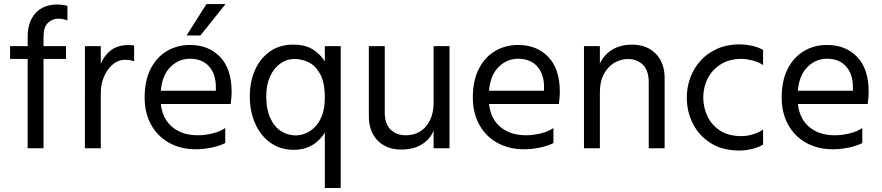

<svg xmlns="http://www.w3.org/2000/svg" viewBox="-20 -736 4379 953"><path d="M314.7 -634.7V-706.8Q304.3 -709.9 290.2 -711.8Q276 -713.7 266.3 -713.7Q194.3 -713.7 155.8 -670.3Q117.3 -626.9 117.3 -553.6V0H196V-552.9Q196 -602 218.2 -622.7Q240.5 -643.3 269 -643.3Q292.4 -643.3 314.7 -634.7ZM30 -507V-443.4H307.6V-507Z M401.4 0 401.6 -507H480.3V0ZM645.8 -509.9V-432Q634.8 -435.8 624.4 -437.4Q614.1 -439 602.7 -439Q566.1 -439 538.6 -415.2Q511 -391.4 495.7 -354.4Q480.3 -317.3 480.3 -276.7L457.1 -293.9Q458.4 -353.1 474.4 -402.8Q490.4 -452.6 525.6 -482.5Q560.7 -512.4 618.1 -512.4Q624.9 -512.4 631.6 -511.9Q638.2 -511.4 645.8 -509.9Z M748.8 -219.7V-285.8H1051.4Q1051.4 -288.8 1051.4 -296.1Q1051.4 -303.5 1051.4 -306.5Q1050.8 -369.5 1016.9 -407Q983.1 -444.4 922.9 -444.4Q862 -444.4 819.3 -396.4Q776.7 -348.4 776.7 -251.6Q776.7 -160.3 827.4 -112.4Q878.2 -64.6 961.6 -64.6Q995.6 -64.6 1033.6 -73.5Q1071.6 -82.4 1098 -100.4V-25.8Q1079.2 -16.2 1054 -9.1Q1028.7 -2 1002.8 1.5Q976.8 5 954 5Q877.5 5 819.7 -27Q761.8 -59.1 729.9 -117.3Q697.9 -175.5 697.9 -251.6Q697.9 -334.8 727.1 -393.1Q756.4 -451.4 807.5 -482.1Q858.6 -512.8 923.2 -512.8Q1015.7 -512.8 1072.7 -453.3Q1129.8 -393.8 1129.8 -278.9Q1129.8 -270.1 1128.4 -250.9Q1126.9 -231.7 1124.9 -219.7ZM906.1 -560.1 1004.7 -715.8H1099.4L974.9 -560.1Z M1671.1 -507V197.3H1592.3V-507ZM1592.3 -252.7Q1592.3 -326.1 1569.4 -367.9Q1546.6 -409.6 1512.3 -426.5Q1478 -443.3 1442.9 -443.3Q1402.9 -443.3 1370.8 -420.2Q1338.7 -397.1 1320.1 -355.9Q1301.5 -314.6 1301.5 -258.3Q1301.5 -194.2 1321.3 -150.7Q1341 -107.1 1374.3 -85.5Q1407.6 -63.9 1447.9 -63.9Q1470.5 -63.9 1495.4 -73.5Q1520.2 -83.1 1542.3 -104.7Q1564.4 -126.4 1578.3 -162.8Q1592.3 -199.1 1592.3 -252.7ZM1637.2 -252.5Q1637.2 -177 1613.4 -118.2Q1589.5 -59.4 1545.1 -25.9Q1500.7 7.6 1437.9 7.6Q1372.6 7.6 1323.6 -26.6Q1274.6 -60.8 1247.3 -121.1Q1219.9 -181.4 1219.9 -258.2Q1219.9 -328.7 1245 -386.7Q1270.2 -444.7 1318.5 -479.6Q1366.8 -514.6 1436.5 -514.6Q1492.1 -514.6 1530.2 -492.1Q1568.2 -469.6 1592.1 -431.4Q1615.9 -393.1 1626.6 -346.7Q1637.2 -300.3 1637.2 -252.5Z M2211.1 -507V0H2132.2V-507ZM1889.7 -507V-178.1Q1889.7 -121.5 1918.5 -93Q1947.3 -64.6 1993.8 -64.6Q2056.3 -64.6 2094.3 -108.7Q2132.2 -152.8 2132.2 -227.9L2150.8 -199.9Q2151.6 -91.8 2103.2 -42.7Q2054.7 6.4 1972.7 6.4Q1898.3 6.4 1854.6 -38.2Q1810.8 -82.8 1810.8 -157.7V-507Z M2377.8 -219.7V-285.8H2680.4Q2680.4 -288.8 2680.4 -296.1Q2680.4 -303.5 2680.4 -306.5Q2679.8 -369.5 2645.9 -407Q2612.1 -444.4 2551.9 -444.4Q2491 -444.4 2448.3 -396.4Q2405.7 -348.4 2405.7 -251.6Q2405.7 -160.3 2456.4 -112.4Q2507.2 -64.6 2590.6 -64.6Q2624.6 -64.6 2662.6 -73.5Q2700.6 -82.4 2727 -100.4V-25.8Q2708.2 -16.2 2683 -9.1Q2657.7 -2 2631.8 1.5Q2605.8 5 2583 5Q2506.5 5 2448.7 -27Q2390.8 -59.1 2358.9 -117.3Q2326.9 -175.5 2326.9 -251.6Q2326.9 -334.8 2356.1 -393.1Q2385.4 -451.4 2436.5 -482.1Q2487.6 -512.8 2552.2 -512.8Q2644.7 -512.8 2701.7 -453.3Q2758.8 -393.8 2758.8 -278.9Q2758.8 -270.1 2757.4 -250.9Q2755.9 -231.7 2753.9 -219.7Z M2878.6 0V-507H2957.5V0ZM3200 0V-328.1Q3200 -386.1 3171 -414.6Q3142 -443 3097.1 -443Q3061 -443 3029.4 -424.4Q2997.7 -405.9 2977.6 -368.8Q2957.5 -331.7 2957.5 -277.5H2932.6Q2932.6 -282.1 2932.6 -287.5Q2932.6 -292.9 2932.6 -298.5Q2932.6 -304 2932.6 -307.4Q2935 -376.2 2958.1 -422.3Q2981.3 -468.4 3022 -491.4Q3062.8 -514.4 3116.8 -514.4Q3191.2 -514.4 3235 -469.3Q3278.9 -424.2 3278.9 -348.7V0Z M3470.5 -251.2Q3471.2 -200.1 3492.5 -156.6Q3513.9 -113.2 3555.6 -86.8Q3597.4 -60.4 3660.1 -60.4Q3689.3 -60.4 3718.8 -69.8Q3748.3 -79.2 3767.6 -93.1V-18.5Q3746.5 -4.8 3713.5 3.2Q3680.4 11.2 3650.1 11.2Q3566.4 11.2 3508.1 -25.4Q3449.8 -61.9 3419.3 -122Q3388.9 -182.1 3388.9 -252Q3389.1 -303.1 3406.3 -350.2Q3423.5 -397.3 3456.8 -434.4Q3490.2 -471.6 3539.5 -493.7Q3588.8 -515.8 3652 -515.8Q3675.7 -515.8 3707.4 -509.9Q3739.2 -504 3767.6 -488.4V-413.1Q3744.8 -428.6 3713.8 -436.2Q3682.8 -443.8 3659.9 -443.8Q3601.1 -443.8 3558.7 -417.6Q3516.2 -391.4 3493.5 -347.7Q3470.8 -303.9 3470.5 -251.2Z M3910.8 -219.7V-285.8H4213.4Q4213.4 -288.8 4213.4 -296.1Q4213.4 -303.5 4213.4 -306.5Q4212.8 -369.5 4178.9 -407Q4145.1 -444.4 4084.9 -444.4Q4024 -444.4 3981.3 -396.4Q3938.7 -348.4 3938.7 -251.6Q3938.7 -160.3 3989.4 -112.4Q4040.2 -64.6 4123.6 -64.6Q4157.6 -64.6 4195.6 -73.5Q4233.6 -82.4 4260 -100.4V-25.8Q4241.2 -16.2 4216 -9.1Q4190.7 -2 4164.8 1.5Q4138.8 5 4116 5Q4039.5 5 3981.7 -27Q3923.8 -59.1 3891.9 -117.3Q3859.9 -175.5 3859.9 -251.6Q3859.9 -334.8 3889.1 -393.1Q3918.4 -451.4 3969.5 -482.1Q4020.6 -512.8 4085.2 -512.8Q4177.7 -512.8 4234.7 -453.3Q4291.8 -393.8 4291.8 -278.9Q4291.8 -270.1 4290.4 -250.9Q4288.9 -231.7 4286.9 -219.7Z"/></svg>

Font: Hind Variable Light
Style: Regular
Weight: 300
Designer: Manushi Parikh, Satya Rajpurohit
Foundry: Indian Type Foundry
Version: Version 3.000